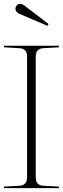

<svg xmlns="http://www.w3.org/2000/svg" viewBox="-30 -965 321 982"><path d="M152.8 -675.8V-58.1Q152.8 -17.1 191.4 -14.9Q230 -12.7 271.5 -10.7V-2.9H-9.8V-10.7Q31.2 -12.7 69.8 -14.9Q108.4 -17.1 108.4 -58.1V-675.8Q108.4 -716.3 69.8 -718.5Q31.2 -720.7 -9.8 -723.1V-731H271.5V-723.1Q230 -720.7 191.4 -718.5Q152.8 -716.3 152.8 -675.8ZM92.3 -938.5 218.3 -842.3 212.9 -833 67.4 -895Q40.5 -911.6 52.7 -932.9Q64.9 -954.1 92.3 -938.5Z"/></svg>

Font: Tartlers End
Style: Regular
Weight: 200
Designer: Peter Wiegel
Foundry: Peter Wiegel
Version: Version 1.000 2013 initial release